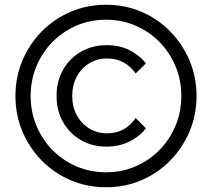

<svg xmlns="http://www.w3.org/2000/svg" viewBox="-20 -762 892 808"><path d="M551 -265 594 -222Q567 -187 524 -166Q481 -145 428 -145Q367 -145 319.5 -173Q272 -201 245 -249Q218 -297 218 -358Q218 -420 245.5 -468.5Q273 -517 321 -544.5Q369 -572 430 -572Q483 -572 525 -551Q567 -530 594 -495L551 -453Q531 -482 500.5 -499Q470 -516 430 -516Q389 -516 355.5 -495.5Q322 -475 303 -439.5Q284 -404 284 -358Q284 -313 303 -277.5Q322 -242 355.5 -221.5Q389 -201 430 -201Q470 -201 500.5 -218Q531 -235 551 -265ZM426 26Q347 26 277.5 -3.5Q208 -33 156 -86Q104 -139 74.5 -208.5Q45 -278 45 -358Q45 -438 74.5 -507.5Q104 -577 156 -630Q208 -683 277.5 -712.5Q347 -742 426 -742Q506 -742 575 -712.5Q644 -683 696 -630Q748 -577 777.5 -507.5Q807 -438 807 -358Q807 -278 777.5 -208.5Q748 -139 696 -86Q644 -33 575 -3.5Q506 26 426 26ZM426 -37Q492 -37 549.5 -61.5Q607 -86 650.5 -130Q694 -174 718.5 -232.5Q743 -291 743 -358Q743 -425 718.5 -483.5Q694 -542 650.5 -586Q607 -630 549.5 -654.5Q492 -679 426 -679Q360 -679 302.5 -654.5Q245 -630 201.5 -586Q158 -542 133.5 -483.5Q109 -425 109 -358Q109 -291 133.5 -232.5Q158 -174 201.5 -130Q245 -86 302.5 -61.5Q360 -37 426 -37Z"/></svg>

Font: Wix Madefor Display
Style: Regular
Weight: 400
Designer: Dalton Maag Ltd
Foundry: Dalton Maag Ltd
Version: Version 3.100